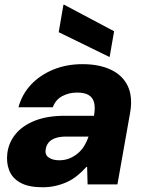

<svg xmlns="http://www.w3.org/2000/svg" viewBox="-20 -779 606 811"><path d="M160 12Q101 12 66.5 -7Q32 -26 19 -59Q6 -92 11 -132Q17 -178 46.5 -213.5Q76 -249 128 -269.5Q180 -290 255 -290H377Q383 -324 377.5 -345.5Q372 -367 354.5 -377.5Q337 -388 306 -388Q271 -388 243 -373Q215 -358 203 -326H58Q73 -381 111 -421.5Q149 -462 205 -485Q261 -508 328 -508Q399 -508 448.5 -484.5Q498 -461 519.5 -416Q541 -371 530 -305L476 0H350L348 -74H345Q326 -53 305.5 -36.5Q285 -20 261.5 -9.5Q238 1 212.5 6.5Q187 12 160 12ZM230 -102Q254 -102 273.5 -110Q293 -118 309 -131.5Q325 -145 336 -163Q347 -181 354 -202H257Q232 -202 213.5 -195.5Q195 -189 185 -176.5Q175 -164 173 -148Q169 -125 186 -113.5Q203 -102 230 -102ZM443 -538 228 -643 248 -759H251L462 -647Z"/></svg>

Font: DM Sans 36pt Black
Style: Italic
Weight: 900
Italic angle: -10°
Designer: Colophon Foundry, Jonny Pinhorn
Foundry: Colophon Foundry
Version: Version 4.004;gftools[0.9.30]